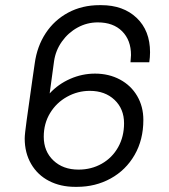

<svg xmlns="http://www.w3.org/2000/svg" viewBox="-20 -716 655 746"><path d="M563 -513Q563 -494 560 -474H487Q489 -498 489 -502Q489 -560 454.5 -594.5Q420 -629 360 -629Q318 -629 281.5 -609Q245 -589 220.5 -554.5Q196 -520 190 -478L173 -353Q206 -389 252.5 -409.5Q299 -430 349 -430Q403 -430 446 -407Q489 -384 513 -343Q537 -302 537 -250Q537 -173 503 -114Q469 -55 410 -22.5Q351 10 279 10H272Q215 10 170.5 -13Q126 -36 101 -79Q76 -122 76 -178Q76 -194 83.5 -248Q91 -302 106 -408L115 -470Q124 -536 157.5 -587Q191 -638 245 -667Q299 -696 367 -696H373Q459 -696 511 -646.5Q563 -597 563 -513ZM150 -185Q150 -128 187.5 -92.5Q225 -57 285 -57Q335 -57 375.5 -80Q416 -103 439 -144Q462 -185 462 -237Q462 -293 425 -328Q388 -363 329 -363Q282 -363 240.5 -340Q199 -317 174.5 -276.5Q150 -236 150 -185Z"/></svg>

Font: Chivo Light Italic
Style: Regular
Weight: 300
Italic angle: -8.05°
Designer: Hector Gatti
Foundry: Omnibus-Type
Version: Version 1.007